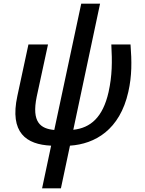

<svg xmlns="http://www.w3.org/2000/svg" viewBox="-20 -780 788 1040"><path d="M208 240H310L359 9C495 0 629 -77 675 -282C695 -370 694 -448 687 -539H583C588 -446 588 -371 568 -281C537 -144 470 -87 377 -77L522 -760H420L274 -76C200 -83 150 -117 179 -257L240 -539H134L74 -260C31 -61 122 3 257 9Z"/></svg>

Font: Noto Sans Medium
Style: Italic
Weight: 500
Italic angle: -12°
Designer: Monotype Design Team
Foundry: Monotype Imaging Inc.
Version: Version 2.013